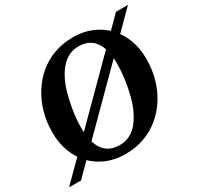

<svg xmlns="http://www.w3.org/2000/svg" viewBox="-195 -905 1128 1099"><g transform="rotate(-30 369.0 -355.0)"><path d="M338 10Q270 10 214.5 -13.5Q159 -37 119 -79Q79 -121 57.5 -179Q36 -237 36 -306Q36 -374 53 -435.5Q70 -497 102.5 -549Q135 -601 180.5 -639.5Q226 -678 284 -699Q342 -720 411 -720Q478 -720 533.5 -696.5Q589 -673 629 -631Q669 -589 691 -531Q713 -473 713 -404Q713 -336 696 -274.5Q679 -213 646.5 -161Q614 -109 568 -70.5Q522 -32 464 -11Q406 10 338 10ZM337 -51Q373 -51 403.5 -67Q434 -83 458.5 -113.5Q483 -144 502 -187.5Q521 -231 533 -287Q540 -317 544.5 -347.5Q549 -378 551.5 -407Q554 -436 554 -462Q554 -511 545 -548Q536 -585 517.5 -610Q499 -635 472.5 -647Q446 -659 410 -659Q374 -659 343.5 -643Q313 -627 288 -596Q263 -565 244.5 -522Q226 -479 214 -424Q207 -393 202 -362.5Q197 -332 194.5 -303.5Q192 -275 192 -248Q192 -199 201.5 -161.5Q211 -124 229 -99.5Q247 -75 274 -63Q301 -51 337 -51ZM-38 13 697 -723H776L41 13Z"/></g></svg>

Font: Roboto Serif 72pt SemiCondensed SemiBold
Style: Italic
Weight: 600
Width: 4
Italic angle: -10°
Designer: Greg Gazdowicz
Foundry: Commercial Type
Version: Version 1.008